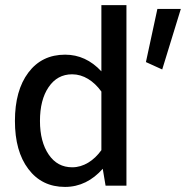

<svg xmlns="http://www.w3.org/2000/svg" viewBox="-20 -735 772 760"><path d="M557.6 -489.3 622.1 -460 695.8 -699.7H603ZM39.1 -256.3C39.1 -176.3 56.6 -112.8 92.3 -65.9C127.9 -18.6 176.3 4.9 237.3 4.9C295.9 4.9 345.7 -20.5 386.7 -66.9L397.9 0H480.5V-714.8H381.3V-452.6C340.3 -496.6 292.5 -518.6 237.8 -518.6C176.3 -518.6 127.9 -495.1 92.3 -447.8C56.6 -400.4 39.1 -336.4 39.1 -256.3ZM138.2 -256.3C138.2 -311.5 149.4 -356.4 172.4 -390.1C195.3 -423.8 226.1 -440.9 265.6 -440.9C310.1 -440.9 350.6 -415 381.3 -372.6V-140.6C351.6 -99.1 310.5 -72.8 266.1 -72.8C226.6 -72.8 195.8 -89.4 172.9 -123C149.9 -156.7 138.2 -201.2 138.2 -256.3Z"/></svg>

Font: Estedad Medium
Style: Regular
Weight: 500
Designer: Amin Abedi
Version: Version 7.3